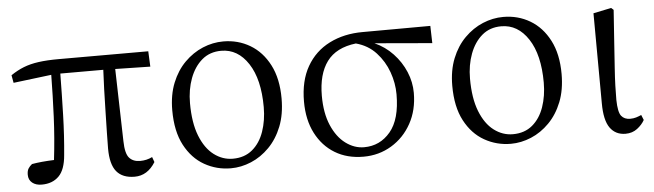

<svg xmlns="http://www.w3.org/2000/svg" viewBox="-40 -667 2790 819"><g transform="rotate(-5 1355.0 -257.0)"><path d="M465 -451 473 -141Q474 -88 490.5 -69.5Q507 -51 537 -51Q565 -51 589 -63L597 -41Q563 14 508 14Q456 14 430.5 -17Q405 -48 405 -116Q405 -142 406 -184Q407 -226 408 -274Q409 -322 410.5 -369Q412 -416 414 -452H230Q229 -364 226.5 -275.5Q224 -187 216 -104Q211 -42 183.5 -14.5Q156 13 110 13Q85 13 69.5 0.5Q54 -12 54 -34Q54 -51 60 -60.5Q66 -70 76 -78Q116 -85 171 -87Q182 -180 186 -270.5Q190 -361 191 -450L28 -430L22 -463Q50 -482 78 -493Q106 -504 142 -509Q178 -514 229 -514H612L615 -448Z M920 14Q859 14 807 -15.5Q755 -45 723.5 -104.5Q692 -164 692 -254Q692 -320 712.5 -371Q733 -422 768 -457Q803 -492 846 -510Q889 -528 934 -528Q997 -528 1048.5 -497.5Q1100 -467 1130.5 -408Q1161 -349 1161 -264Q1161 -196 1140.5 -144.5Q1120 -93 1085 -57.5Q1050 -22 1007 -4Q964 14 920 14ZM932 -26Q982 -26 1015.5 -54Q1049 -82 1065.5 -129.5Q1082 -177 1082 -234Q1082 -353 1037.5 -421Q993 -489 922 -489Q873 -489 839.5 -460.5Q806 -432 788 -384Q770 -336 770 -278Q770 -194 792 -138Q814 -82 851 -54Q888 -26 932 -26Z M1494 -26Q1562 -26 1606.5 -79Q1651 -132 1651 -239Q1651 -287 1634 -334.5Q1617 -382 1583 -419Q1549 -456 1497 -470Q1412 -460 1372.5 -406.5Q1333 -353 1333 -260Q1333 -186 1355.5 -133.5Q1378 -81 1415 -53.5Q1452 -26 1494 -26ZM1822 -443 1576 -464Q1621 -444 1654.5 -408.5Q1688 -373 1706.5 -329Q1725 -285 1725 -239Q1725 -165 1693.5 -108Q1662 -51 1608 -18.5Q1554 14 1488 14Q1418 14 1366 -17.5Q1314 -49 1284.5 -106.5Q1255 -164 1255 -242Q1255 -331 1290 -392Q1325 -453 1387.5 -484.5Q1450 -516 1530 -516L1820 -517Z M2119 14Q2058 14 2006 -15.5Q1954 -45 1922.5 -104.5Q1891 -164 1891 -254Q1891 -320 1911.5 -371Q1932 -422 1967 -457Q2002 -492 2045 -510Q2088 -528 2133 -528Q2196 -528 2247.5 -497.5Q2299 -467 2329.5 -408Q2360 -349 2360 -264Q2360 -196 2339.5 -144.5Q2319 -93 2284 -57.5Q2249 -22 2206 -4Q2163 14 2119 14ZM2131 -26Q2181 -26 2214.5 -54Q2248 -82 2264.5 -129.5Q2281 -177 2281 -234Q2281 -353 2236.5 -421Q2192 -489 2121 -489Q2072 -489 2038.5 -460.5Q2005 -432 1987 -384Q1969 -336 1969 -278Q1969 -194 1991 -138Q2013 -82 2050 -54Q2087 -26 2131 -26Z M2610 14Q2567 14 2543.5 -19Q2520 -52 2520 -125L2518 -510L2595 -526L2605 -517Q2599 -433 2595 -373Q2591 -313 2588 -270Q2585 -227 2584 -194.5Q2583 -162 2583 -133Q2584 -81 2597 -64.5Q2610 -48 2635 -48Q2649 -48 2660.5 -51.5Q2672 -55 2683 -60L2692 -38Q2681 -18 2660 -2Q2639 14 2610 14Z"/></g></svg>

Font: Shippori Mincho TTF
Style: Regular
Weight: 400
Version: Version 2.100